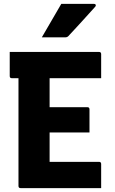

<svg xmlns="http://www.w3.org/2000/svg" viewBox="-20 -967 590 987"><path d="M86 0Q75 0 75 -11V-565H41Q30 -565 30 -576V-700H489Q500 -700 500 -689V-565H235V-416H429Q440 -416 440 -405V-286H235V-135H489Q500 -135 500 -124V0ZM295 -947H464Q470 -947 472 -942.5Q474 -938 470 -933Q451 -912 436.5 -896Q422 -880 408 -864.5Q394 -849 376 -829.5Q358 -810 331 -781Q325 -775 315 -775H195Q221 -821 245 -861Q269 -901 295 -947Z"/></svg>

Font: Recursive Sn Lnr St XBd
Style: Regular
Weight: 800
Version: Version 1.079;hotconv 1.0.112;makeotfexe 2.5.65598; ttfautoh